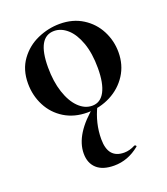

<svg xmlns="http://www.w3.org/2000/svg" viewBox="-126 -488 741 852"><g transform="rotate(-20 244.5 -62.0)"><path d="M158 179Q158 87 274 -6L288 -1Q253 70 253 145Q253 191 272 213.5Q291 236 329 236Q355 236 381 222H383Q386 222 388.5 225Q391 228 388 230Q333 275 268 275Q214 275 186 249.5Q158 224 158 179ZM32 -198Q32 -263 65 -308.5Q98 -354 149 -376.5Q200 -399 254 -399Q316 -399 362 -370Q408 -341 432.5 -293.5Q457 -246 457 -192Q457 -132 427 -85.5Q397 -39 346.5 -13Q296 13 237 13Q175 13 128.5 -15.5Q82 -44 57 -92.5Q32 -141 32 -198ZM347 -157Q347 -227 329 -277Q311 -327 282 -352.5Q253 -378 220 -378Q140 -378 140 -235Q140 -168 157 -116.5Q174 -65 203 -36.5Q232 -8 267 -8Q306 -8 326.5 -46.5Q347 -85 347 -157Z"/></g></svg>

Font: Cormorant Infant
Style: Bold
Weight: 700
Designer: Christian Thalmann (Catharsis Fonts)
Foundry: Catharsis Fonts
Version: Version 4.000